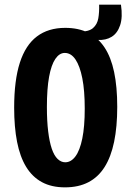

<svg xmlns="http://www.w3.org/2000/svg" viewBox="-20 -793 555 827"><path d="M401 -621 317 -625 319 -656Q362 -656 380.5 -672Q399 -688 403.5 -714.5Q408 -741 407 -773H501Q509 -719 497.5 -684.5Q486 -650 461 -634.5Q436 -619 401 -621ZM260 14Q202 14 160.5 -8.5Q119 -31 92.5 -74.5Q66 -118 53.5 -182Q41 -246 41 -329Q41 -447 65.5 -523Q90 -599 139 -636Q188 -673 261 -673Q318 -673 360 -652Q402 -631 430 -589Q458 -547 471.5 -483Q485 -419 485 -333Q485 -247 471.5 -182Q458 -117 430.5 -73.5Q403 -30 360.5 -8Q318 14 260 14ZM261 -94Q286 -94 305 -119.5Q324 -145 334.5 -196.5Q345 -248 345 -325Q345 -403 334.5 -456Q324 -509 305 -537Q286 -565 259 -565Q236 -565 218.5 -539.5Q201 -514 191.5 -462.5Q182 -411 182 -332Q182 -272 187.5 -227Q193 -182 203 -152.5Q213 -123 228 -108.5Q243 -94 261 -94Z"/></svg>

Font: Bricolage Grotesque Condensed
Style: Bold
Weight: 700
Width: 3
Designer: Mathieu Triay
Foundry: Atelier Triay
Version: Version 1.001;gftools[0.9.33.dev8+g029e19f]